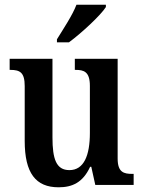

<svg xmlns="http://www.w3.org/2000/svg" viewBox="-20 -786 610 816"><path d="M222 -619V-606H273C327 -646 408 -721 430 -756V-766H305C288 -721 249 -663 222 -619ZM229 10C287 10 332 -10 363 -77H368L385 0H548V-47H542C507 -47 480 -53 480 -112V-536H298V-489H301C336 -489 362 -482 362 -421V-221C362 -126 337 -63 275 -63C219 -63 203 -110 203 -202V-536H21V-489H24C65 -489 85 -478 85 -420V-187C85 -50 132 10 229 10Z"/></svg>

Font: Noto Serif Tamil Condensed SemiBold
Style: Italic
Weight: 600
Width: 3
Italic angle: -12°
Designer: Indian Type Foundry, Tom Grace, and the Monotype Design Team
Foundry: Monotype Imaging Inc.
Version: Version 2.003